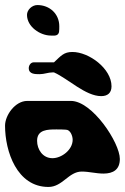

<svg xmlns="http://www.w3.org/2000/svg" viewBox="-21 -687 495 761"><path d="M86 -628C86 -581 138 -546 181 -546C193 -546 209 -543 213 -560C214 -563 214 -580 214 -583C214 -632 176 -667 127 -667C106 -667 86 -648 86 -628ZM193 -400C249 -375 318 -306 380 -306C406 -306 421 -319 421 -345C421 -415 332 -481 266 -481C232 -481 221 -466 193 -440H113C100 -440 93 -427 93 -417C93 -393 118 -393 136 -393C155 -393 169 -400 187 -400ZM126 -129C126 -174 169 -174 203 -174C209 -174 235 -174 240 -173C258 -173 267 -148 267 -133C267 -93 223 -60 187 -60C148 -60 126 -95 126 -129ZM-1 -189C-1 -87 46 54 171 54C227 54 251 -7 303 -7C332 -7 360 1 389 1C428 1 454 -15 454 -57C454 -121 345 -287 260 -287H87C39 -287 -1 -230 -1 -189Z"/></svg>

Font: Charger
Style: Overspray
Weight: 400
Designer: Jasper
Foundry: Cannot Into Space Fonts
Version: Version 0.980